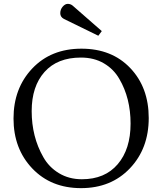

<svg xmlns="http://www.w3.org/2000/svg" viewBox="-20 -963 840 994"><path d="M50 0ZM401.5 -711Q559 -711 654.5 -610.5Q750 -510 750 -352Q750 -194 652.5 -91.5Q555 11 399.5 11Q244 11 147 -91Q50 -193 50 -349.5Q50 -506 147 -608.5Q244 -711 401.5 -711ZM598 -554Q569 -605 518 -635Q467 -665 399 -665Q277 -665 210.5 -590.5Q144 -516 144 -388Q144 -255 204 -150Q233 -98 285 -66.5Q337 -35 404 -35Q523 -35 589.5 -113Q656 -191 656 -323Q656 -455 598 -554ZM311 -865Q292 -875 292 -894.5Q292 -914 304.5 -928.5Q317 -943 331 -943Q345 -943 356 -934L507 -802L489 -778Z"/></svg>

Font: Lustria
Style: Regular
Weight: 400
Designer: Matthew Desmond
Foundry: Matthew Desmond
Version: Version 001.001; ttfautohint (v1.6)